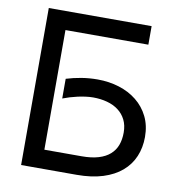

<svg xmlns="http://www.w3.org/2000/svg" viewBox="-80 -789 799 862"><g transform="rotate(10 319.0 -358.0)"><path d="M203.1 -416Q236.3 -426.3 271.7 -432.1Q307.1 -438 345.2 -438Q397.5 -438 443.6 -423.6Q489.7 -409.2 524.4 -381.3Q559.1 -353.5 579.1 -313Q599.1 -272.5 599.1 -220.2Q599.1 -171.9 582 -131.3Q564.9 -90.8 530.8 -61.5Q496.6 -32.2 445.6 -16.1Q394.5 0 326.7 0H73.2V-715.8H542V-631.3H164.1V-85.9H334Q378.9 -85.9 410.6 -95.5Q442.4 -105 462.6 -123Q482.9 -141.1 492.2 -166.3Q501.5 -191.4 501.5 -223.1Q501.5 -256.8 489 -281.5Q476.6 -306.2 454.8 -322.5Q433.1 -338.9 403.6 -346.9Q374 -355 339.4 -355Q322.8 -355 304.9 -352.5Q287.1 -350.1 269.5 -346.2Q252 -342.3 235.1 -337.2Q218.3 -332 203.1 -326.2Z"/></g></svg>

Font: Arian AMU
Style: Regular
Weight: 400
Designer: Ruben Hakobyan (Tarumian)
Foundry: Ruben Hakobyan (Tarumian)
Version: Version 4.003